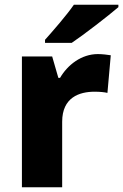

<svg xmlns="http://www.w3.org/2000/svg" viewBox="-20 -786 517 806"><path d="M477 -756V-766H290C259 -721 202 -656 169 -619V-606H281C333 -641 434 -719 477 -756ZM391 -559C322 -559 264 -514 232 -459H225L199 -549H72V0H241V-275C241 -377 313 -401 377 -401C400 -401 419 -399 431 -396L445 -554C433 -556 409 -559 391 -559Z"/></svg>

Font: Noto Sans Arabic ExtBd
Style: Regular
Weight: 800
Designer: Monotype Design Team, Nadine Chahine, Nizar Qandah and Khaled Hosny
Foundry: Monotype Imaging Inc.
Version: Version 2.012